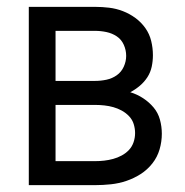

<svg xmlns="http://www.w3.org/2000/svg" viewBox="-20 -540 540 560"><path d="M64 0V-520H257Q278 -520 298.5 -517.5Q319 -515 338.5 -507.5Q358 -500 375 -487.5Q392 -475 404 -458Q416 -441 421 -420.5Q426 -400 426 -379Q426 -362 422.5 -345.5Q419 -329 410 -315Q401 -301 388 -290Q375 -279 360 -271Q380 -265 397.5 -253.5Q415 -242 428 -226.5Q441 -211 446.5 -191Q452 -171 452 -150Q452 -127 445.5 -104.5Q439 -82 424.5 -63.5Q410 -45 390.5 -32.5Q371 -20 349 -12.5Q327 -5 303.5 -2.5Q280 0 257 0ZM142 -304H257Q274 -304 290.5 -307.5Q307 -311 320.5 -320.5Q334 -330 341 -345.5Q348 -361 348 -377Q348 -394 341 -409.5Q334 -425 320.5 -434Q307 -443 290.5 -446.5Q274 -450 257 -450H142ZM142 -70H257Q271 -70 284 -71.5Q297 -73 310 -76.5Q323 -80 335 -86.5Q347 -93 356 -102.5Q365 -112 369.5 -125Q374 -138 374 -152Q374 -165 370 -178Q366 -191 356.5 -201Q347 -211 335 -217.5Q323 -224 310.5 -227.5Q298 -231 284.5 -232.5Q271 -234 257 -234H142Z"/></svg>

Font: Iosevka Curly
Style: Regular
Weight: 400
Monospace: yes
Designer: Belleve Invis
Foundry: Belleve Invis
Version: Version 22.1.2; ttfautohint (v1.8.4)